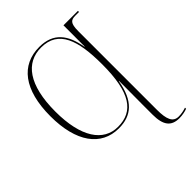

<svg xmlns="http://www.w3.org/2000/svg" viewBox="-266 -863 1240 1240"><g transform="rotate(-45 353.5 -243.0)"><path d="M634 240C661 240 689 234 707 227V217C686 224 663 229 638 229C586 229 569 184 569 99V-619C569 -693 587 -704 628 -704H660V-714H528V-520H526C505 -648 447 -726 319 -726C153 -726 53 -600 53 -358C53 -124 149 10 311 10C427 10 500 -52 526 -206H528C528 -113 527 -35 527 10V101C527 198 560 240 634 240ZM314 -1C181 -1 97 -123 97 -357C97 -601 186 -715 324 -715C483 -715 527 -579 527 -358C527 -101 455 -1 314 -1Z"/></g></svg>

Font: Noto Serif Display SemiCondensed ExtraLight
Style: Regular
Weight: 200
Width: 4
Designer: Monotype Design Team
Foundry: Monotype Imaging Inc.
Version: Version 2.009